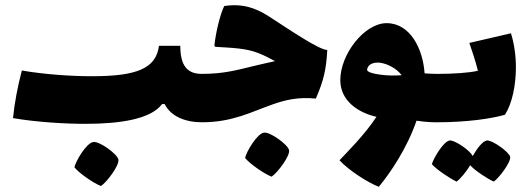

<svg xmlns="http://www.w3.org/2000/svg" viewBox="-20 -470 2033 738"><path d="M756 -186C700 -186 673 -217 673 -294H591C580 -207 506 -177 334 -177C251 -177 151 -184 64 -199C48 -138 36 -76 30 -16C123 0 234 6 308 6C442 6 560 -12 603 -70H613C636 -23 692 0 756 0C777 0 783 -33 783 -93C783 -150 778 -186 756 -186ZM338 76C312 80 271 149 266 173C284 196 341 235 368 245C390 231 440 165 435 143C431 122 361 71 338 76Z M1015 -406C975 -432 933 -450 881 -450C869 -450 856 -449 842 -447C827 -418 809 -345 804 -294L808 -290C871 -286 925 -285 973 -266C996 -257 1017 -246 1037 -235C1004 -228 976 -221 950 -215C889 -200 837 -186 756 -186C734 -186 729 -150 729 -93C729 -33 735 0 756 0C875 0 948 -41 1026 -68C1076 -86 1127 -98 1194 -91C1223 -158 1234 -201 1238 -278C1207 -278 1097 -353 1015 -406ZM994 40C968 44 927 113 922 137C940 160 997 199 1024 209C1046 195 1096 129 1091 107C1087 86 1017 35 994 40Z M1659 -186C1645 -186 1628 -187 1612 -188C1606 -280 1558 -381 1466 -381C1381 -381 1288 -262 1288 -162C1288 -83 1356 -37 1427 -21C1381 49 1314 115 1285 146C1319 184 1396 233 1436 248C1480 195 1544 101 1581 -6C1622 0 1646 0 1659 0C1680 0 1686 -33 1686 -93C1686 -150 1681 -186 1659 -186ZM1391 -200C1391 -221 1414 -232 1440 -229C1470 -225 1504 -207 1524 -181C1500 -179 1470 -179 1442 -183C1411 -187 1395 -193 1391 -200Z M1659 0C1775 0 1870 -14 1921 -29C1949 -73 1963 -143 1963 -212C1963 -258 1956 -304 1944 -342L1784 -305C1793 -278 1807 -239 1817 -198C1783 -190 1724 -186 1659 -186C1637 -186 1632 -150 1632 -93C1632 -33 1638 0 1659 0ZM1851 70C1834 73 1812 103 1797 130C1788 109 1727 67 1708 70C1684 74 1646 139 1640 161C1658 182 1711 217 1735 228C1748 219 1773 190 1787 165C1807 187 1855 218 1878 228C1898 214 1944 154 1941 133C1937 114 1871 67 1851 70Z"/></svg>

Font: FilmFarsi Display
Style: Regular
Weight: 400
Designer: Borna Izadpanah
Foundry: Borna Izadpanah
Version: Version 1.000;PS 001.000;hotconv 1.0.88;makeotf.lib2.5.64775